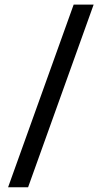

<svg xmlns="http://www.w3.org/2000/svg" viewBox="-20 -752 430 812"><path d="M14.2 40 291.5 -732.5H376L98.8 40Z"/></svg>

Font: Outfit Thin
Style: Regular
Weight: 100
Designer: Rodrigo Fuenzalida
Foundry: fragTYPE
Version: Version 1.000